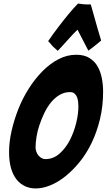

<svg xmlns="http://www.w3.org/2000/svg" viewBox="-20 -1056 600 1080"><path d="M181 4Q148 4 121 -8.5Q94 -21 74 -45.5Q54 -70 42.5 -108.5Q31 -147 31 -201Q31 -257 45 -319Q59 -381 83 -442Q107 -503 142 -558Q177 -613 219 -655.5Q261 -698 309 -723Q357 -748 409 -748Q454 -748 483.5 -729.5Q513 -711 529.5 -681.5Q546 -652 553 -615Q560 -578 560 -541Q560 -459 542.5 -386.5Q525 -314 496 -253.5Q467 -193 428.5 -145.5Q390 -98 348 -64.5Q306 -31 263 -13.5Q220 4 181 4ZM235 -161Q280 -161 315 -192Q350 -223 373 -268Q396 -313 408.5 -364Q421 -415 421 -457Q421 -469 419.5 -483Q418 -497 413.5 -509Q409 -521 399.5 -529.5Q390 -538 374 -538Q342 -538 315 -522Q288 -506 266.5 -479.5Q245 -453 229 -419.5Q213 -386 201.5 -351.5Q190 -317 185 -284Q180 -251 180 -227Q180 -216 184 -204Q188 -192 195 -183Q202 -174 212.5 -167.5Q223 -161 235 -161ZM305 -770Q292 -781 282 -790.5Q272 -800 266 -808Q257 -817 251 -825Q279 -866 309 -905Q334 -938 363.5 -974Q393 -1010 419 -1036Q458 -1030 473.5 -1031Q489 -1032 491 -1030Q499 -1003 508.5 -968Q518 -933 527 -902Q538 -865 549 -828Q537 -818 525 -808Q515 -799 502 -789.5Q489 -780 477 -771L416 -889Q405 -879 390 -863Q375 -847 360 -830Q345 -813 330 -797Q315 -781 305 -770Z"/></svg>

Font: Bangers
Style: Regular
Weight: 400
Designer: vernon adams
Foundry: Vernon Adams
Version: Version 2.000